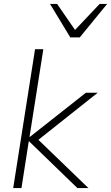

<svg xmlns="http://www.w3.org/2000/svg" viewBox="-20 -955 564 975"><path d="M47 0 158 -705H200L130 -260H132L416 -484H476L175 -245L429 0H373L128 -237H126L89 0ZM337 -765 234 -935H270L361 -803L486 -935H524L385 -765Z"/></svg>

Font: Nunito Sans ExtraLight
Style: Italic
Weight: 200
Italic angle: -9°
Designer: Vernon Adams
Foundry: Vernon Adams
Version: Version 3.006; ttfautohint (v1.8.3)